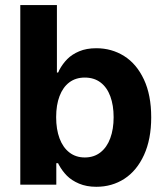

<svg xmlns="http://www.w3.org/2000/svg" viewBox="-20 -727 651 756"><path d="M59.9 -707H204.1V-441.3H208.7Q210.3 -443.8 211.3 -446.1Q212.2 -448.4 213.2 -450.9Q226.7 -476 245.1 -494.5Q263.4 -513 291.9 -525Q320.3 -537.1 359.3 -537.1Q419.6 -537.1 468.7 -506.4Q517.7 -475.7 546.6 -414.2Q575.4 -352.8 575.4 -264.8Q575.4 -178.9 547.1 -116.9Q518.8 -55 470 -23.2Q421.2 8.5 359.2 8.5Q320.8 8.5 291.3 -4Q261.9 -16.5 243.3 -35.3Q224.8 -54.1 211.7 -78.3L208.7 -84.4H201.7V0H59.9ZM313.9 -107Q350 -107 375.5 -127Q401.1 -147 414.2 -182.8Q427.4 -218.5 427.4 -265.6Q427.4 -312.3 414.4 -347.6Q401.5 -382.9 375.9 -402.3Q350.4 -421.6 313.9 -421.6Q278.2 -421.6 253 -402.7Q227.9 -383.8 214.5 -348.7Q201.1 -313.6 201.1 -265.6Q201.1 -217.7 214.5 -181.9Q227.9 -146.2 253.3 -126.6Q278.6 -107 313.9 -107Z"/></svg>

Font: Pretendard JP Variable
Style: Regular
Weight: 400
Designer: Base glyphs from Inter by Rasmus Andersson; Hangul glyphs from Noto Sans CJK(Source Han Sans) by Jang Soo-young and Kang
Foundry: Kil Hyung-jin
Version: Version 1.307;Glyphs 3.2 (3192)